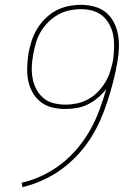

<svg xmlns="http://www.w3.org/2000/svg" viewBox="-20 -763 540 791"><path d="M73 8 69 -10Q113 -20 155 -40Q197 -60 233.5 -88.5Q270 -117 300 -153Q330 -189 352.5 -229.5Q375 -270 390.5 -312.5Q406 -355 418 -397Q403 -377 383.5 -360.5Q364 -344 342 -333Q320 -322 296 -318Q272 -314 248 -314Q221 -314 194.5 -320.5Q168 -327 147.5 -343Q127 -359 114 -382.5Q101 -406 96 -432Q91 -458 92 -486Q93 -514 97 -542Q102 -568 110 -593.5Q118 -619 132 -642.5Q146 -666 166 -686Q186 -706 210 -719Q234 -732 260.5 -737.5Q287 -743 313 -743Q341 -743 368 -736Q395 -729 415.5 -712.5Q436 -696 448.5 -672Q461 -648 466 -621.5Q471 -595 470 -566.5Q469 -538 464 -510Q457 -468 446.5 -427.5Q436 -387 423 -346.5Q410 -306 392.5 -266.5Q375 -227 351 -190Q327 -153 296.5 -121Q266 -89 230.5 -63.5Q195 -38 154.5 -20Q114 -2 73 8ZM249 -332Q273 -332 297 -337Q321 -342 343 -354Q365 -366 383 -384.5Q401 -403 414 -424.5Q427 -446 434 -469Q441 -492 446 -516Q449 -539 450 -563Q451 -587 448 -609Q445 -631 436 -651.5Q427 -672 412.5 -688Q398 -704 377.5 -713Q357 -722 334 -724Q329 -725 324 -725Q319 -725 314 -725H313Q313 -725 313 -725Q313 -725 313 -725Q289 -725 265 -720Q241 -715 219 -702.5Q197 -690 178.5 -671.5Q160 -653 147.5 -631.5Q135 -610 128 -586.5Q121 -563 117 -539Q117 -539 117 -539Q117 -539 117 -539Q112 -514 111 -488.5Q110 -463 114.5 -439.5Q119 -416 130 -395Q141 -374 159 -359Q177 -344 200.5 -338Q224 -332 249 -332Z"/></svg>

Font: Iosevka Curly Thin Oblique
Style: Regular
Weight: 100
Italic angle: -9°
Monospace: yes
Designer: Belleve Invis
Foundry: Belleve Invis
Version: Version 11.1.0; ttfautohint (v1.8.3)